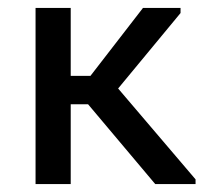

<svg xmlns="http://www.w3.org/2000/svg" viewBox="-20 -466 518 486"><path d="M70 -446H159V-274H209L342 -446H437V-433L279 -242L475 -12V0H373L203 -202H159V0H70Z"/></svg>

Font: Tilda Sans Medium
Style: Regular
Weight: 500
Designer: ParaType Ltd
Foundry: ParaType Ltd
Version: Version 1.009